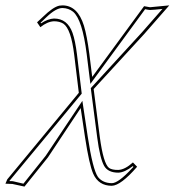

<svg xmlns="http://www.w3.org/2000/svg" viewBox="-48 -459 649 714"><path d="M228 -254.9Q216.3 -351.6 187.5 -371.1Q173.3 -379.9 152.8 -379.9Q128.4 -378.9 102.1 -357.9L89.8 -376Q97.7 -382.8 111.8 -396.5Q149.4 -433.1 172.9 -438Q179.2 -439 184.1 -439Q240.7 -439 264.2 -363.3Q275.4 -326.2 284.2 -258.8L294.9 -172.9L487.8 -436Q488.8 -436 509.8 -432.1L581.5 -439L487.8 -332L300.3 -127.9L323.2 50.8Q336.4 148.9 357.4 165.5Q368.7 173.3 392.1 172.9Q416.5 171.9 446.3 145L461.9 161.1Q401.4 231 367.7 231.9Q318.8 231.9 298.8 187.5Q283.7 153.3 268.1 50.8L252 -57.1L130.4 126L43 234.9L-2 225.1L-27.8 224.1L-21 208L245.1 -113.8ZM238.3 -256.3 255.9 -110.8 -12.7 213.4 -13.2 214.4 -0.5 214.8 39.1 224.1 122.1 120.1 258.3 -84 278.3 49.3Q296.9 171.4 316.4 199.2Q334 221.7 367.7 222.2Q392.1 222.2 443.4 166.5Q446.3 163.6 448.2 161.6L445.8 158.7Q416 182.1 392.1 183.1Q354 183.1 339.4 158.2Q323.7 130.4 313.5 52.2L289.6 -131.3L480 -338.9L556.2 -425.8Q524.9 -422.4 509.8 -421.9Q502.9 -422.4 491.7 -424.8L288.1 -147L274.4 -257.8Q258.3 -386.7 223.6 -415.5Q207 -428.7 184.1 -429.2Q160.2 -429.2 124.5 -395Q105 -376 103 -374.5L104.5 -372.1Q130.4 -389.2 152.8 -390.1Q202.6 -390.1 221.7 -336.9Q231.9 -308.1 238.3 -256.3Z"/></svg>

Font: Linux Biolinum Outline O
Style: Italic
Weight: 400
Italic angle: -12°
Designer: Philipp H. Poll
Foundry: Philipp H. Poll
Version: Version 0.6.2